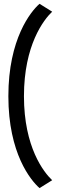

<svg xmlns="http://www.w3.org/2000/svg" viewBox="-20 -780 332 1010"><path d="M188 209.5 254.5 168C210 126 106 -5.5 106 -274C106 -543 210 -676.5 254.5 -718.5L188 -760C142 -720 24 -575.5 24 -274C24 27.5 142 169 188 209.5Z"/></svg>

Font: Anybody
Style: Regular
Weight: 400
Designer: Tyler Finck
Foundry: Etcetera Type Company
Version: Version 1.110